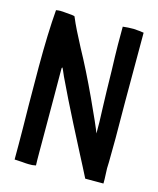

<svg xmlns="http://www.w3.org/2000/svg" viewBox="-108 -786 714 866"><g transform="rotate(15 249.0 -353.0)"><path d="M455 -71Q455 -56 457 -20V0H372Q360 -24 346.5 -50Q333 -76 320 -101Q308 -124 256 -225.5Q204 -327 160 -420Q155 -431 150 -443Q145 -455 143 -457Q141 -459 140 -453V-424Q140 -396 140.5 -323Q141 -250 141 -94V-68Q141 -19 142 0Q125 4 108 3Q97 3 77 1Q53 -1 42 -1V-71Q42 -135 40 -253L39 -432Q39 -591 48 -700Q60 -702 68 -702L85 -701Q136 -698 136 -694Q148 -665 163 -635Q178 -605 199 -565Q248 -476 302 -359.5Q356 -243 368 -210Q369 -250 365 -341L363 -408Q361 -519 359 -567L358 -621V-654V-706Q382 -709 408 -709Q440 -707 456 -704V-382Q457 -326 457 -211L456 -100Q455 -90 455 -71Z"/></g></svg>

Font: Londrina Solid Light
Style: Regular
Weight: 300
Designer: Marcelo Magalhaes
Foundry: Marcelo Magalhães
Version: Version 1.002